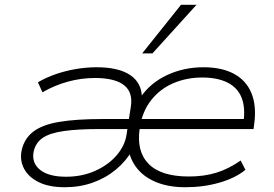

<svg xmlns="http://www.w3.org/2000/svg" viewBox="-20 -777 1149 805"><path d="M251 8Q186 8 143 -13Q100 -34 81 -69.5Q62 -105 71 -148Q82 -196 119.5 -225Q157 -254 228.5 -266Q300 -278 411 -278H534L527 -236H400Q306 -236 247 -227.5Q188 -219 158.5 -198.5Q129 -178 121 -141Q112 -94 148 -65Q184 -36 257 -36Q323 -36 377.5 -60Q432 -84 467 -123.5Q502 -163 510 -209L528 -326Q539 -389 500.5 -419.5Q462 -450 378 -450Q320 -450 264 -434.5Q208 -419 158 -390L139 -432Q173 -452 213.5 -466Q254 -480 298 -487.5Q342 -495 385 -495Q477 -495 525.5 -462.5Q574 -430 575 -369H569Q611 -430 681 -462.5Q751 -495 833 -495Q910 -495 961 -467.5Q1012 -440 1034 -387Q1056 -334 1046 -258L1043 -236H544L551 -278H1027L1000 -259Q1010 -323 993.5 -366Q977 -409 934.5 -430.5Q892 -452 828 -452Q763 -452 707.5 -428.5Q652 -405 614.5 -358Q577 -311 566 -242V-240Q551 -143 603 -90Q655 -37 772 -37Q836 -37 887.5 -53Q939 -69 989 -104L1009 -65Q968 -31 901 -11.5Q834 8 757 8Q690 8 639.5 -11.5Q589 -31 558.5 -66.5Q528 -102 519 -149H536Q509 -102 466.5 -66.5Q424 -31 369.5 -11.5Q315 8 251 8ZM576 -553 739 -757H804L619 -553Z"/></svg>

Font: Nunito Sans 10pt Expanded ExtraLight
Style: Italic
Weight: 250
Width: 7
Italic angle: -9°
Designer: Vernon Adams
Foundry: Vernon Adams
Version: Version 3.101;gftools[0.9.27]